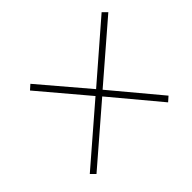

<svg xmlns="http://www.w3.org/2000/svg" viewBox="-96 -689 688 688"><g transform="rotate(-45 248.0 -344.5)"><path d="M52 -146 35 -163 247 -346 95 -526 113 -542 266 -362 475 -543 492 -526 281 -344 433 -162 415 -146 263 -328Z"/></g></svg>

Font: MuseoModerno Thin Thin
Style: Italic
Weight: 250
Italic angle: -9°
Version: Version 1.003